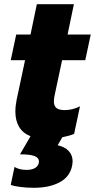

<svg xmlns="http://www.w3.org/2000/svg" viewBox="-20 -644 451 912"><path d="M31 234 49 149Q72 163 107 163Q134 163 149.5 152Q165 141 165 122Q165 106 144.5 97.5Q124 89 75 89L125 3Q89 -11 71 -41Q53 -71 53 -114Q53 -140 59 -170L99 -358H31L57 -480H125L155 -624H331L301 -480H411L385 -358H275L240 -194Q236 -178 236 -162Q236 -141 248 -131Q260 -121 288 -121Q324 -121 360 -139L332 -8Q311 1 276 8L254 46Q287 53 306 73Q325 93 325 123Q325 129 323 141Q313 195 264 221.5Q215 248 141 248Q107 248 76 244Q45 240 31 234Z"/></svg>

Font: Prompt Bold
Style: Bold Italic
Weight: 700
Italic angle: -12°
Designer: Katatrad Team
Foundry: CadsonDemak
Version: Version 1.000